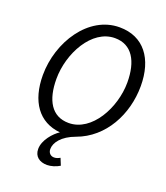

<svg xmlns="http://www.w3.org/2000/svg" viewBox="-157 -776 948 1094"><g transform="rotate(20 317.0 -228.5)"><path d="M179 142C179 187 211 211 257 211C280 211 311 202 333 188L316 146C303 153 293 157 280 157C260 157 244 143 244 119C244 80 278 32 358 3C518 -55 606 -222 606 -394C606 -559 526 -668 379 -668C191 -668 60 -463 60 -263C60 -104 132 -1 263 11C229 33 179 87 179 142ZM527 -387C527 -234 431 -56 291 -56C187 -56 140 -141 140 -269C140 -423 235 -601 375 -601C479 -601 527 -515 527 -387Z"/></g></svg>

Font: Cambridge Sans Italic
Style: Regular
Weight: 400
Italic angle: -11°
Version: Version 2.000;PS 002.000;hotconv 1.0.88;makeotf.lib2.5.64775